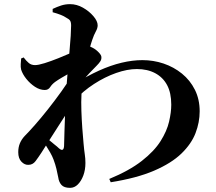

<svg xmlns="http://www.w3.org/2000/svg" viewBox="-20 -843 1040 926"><path d="M507 20Q604 -20 664 -67Q724 -114 754.5 -162.5Q785 -211 795.5 -256.5Q806 -302 806 -338Q806 -395 786 -432.5Q766 -470 728.5 -490Q691 -510 640 -510Q594 -510 540 -491Q486 -472 433.5 -438Q381 -404 342 -361L339 -438Q401 -477 457.5 -502.5Q514 -528 566.5 -540.5Q619 -553 667 -553Q720 -553 769 -536.5Q818 -520 857.5 -488Q897 -456 920 -410Q943 -364 943 -306Q943 -253 923 -201Q903 -149 855 -102.5Q807 -56 723.5 -20Q640 16 514 36ZM117 -48Q99 -47 83.5 -63Q68 -79 68 -109Q68 -133 76 -152Q84 -171 99 -187Q119 -207 148.5 -240.5Q178 -274 210.5 -315Q243 -356 275 -400.5Q307 -445 333 -488L341 -358Q321 -327 301 -296Q281 -265 261 -234Q241 -203 221 -171.5Q201 -140 180 -107Q165 -84 151.5 -66Q138 -48 117 -48ZM318 63Q289 63 276.5 49Q264 35 261 13Q257 -8 252 -29Q247 -50 238 -74Q232 -90 222 -107.5Q212 -125 200.5 -143Q189 -161 175 -177L184 -198Q193 -188 209 -174Q225 -160 241 -147.5Q257 -135 264 -128Q287 -108 289 -139Q290 -166 291 -212Q292 -258 294.5 -312Q297 -366 300 -416Q303 -459 307 -505Q311 -551 315 -593.5Q319 -636 321 -669.5Q323 -703 323 -720Q323 -736 318 -743.5Q313 -751 299 -758Q289 -765 272.5 -771.5Q256 -778 234 -784V-800Q255 -810 275 -816.5Q295 -823 318 -823Q350 -823 380 -806Q410 -789 430.5 -765Q451 -741 451 -721Q451 -707 442 -691Q433 -675 425 -651Q418 -632 409.5 -597.5Q401 -563 393 -523.5Q385 -484 379.5 -448Q374 -412 373 -389Q371 -352 372.5 -308.5Q374 -265 377 -223.5Q380 -182 383 -151Q386 -117 389 -98Q392 -79 392 -57Q392 -24 382 3Q372 30 355.5 46.5Q339 63 318 63ZM196 -409Q172 -409 148.5 -424.5Q125 -440 107 -462.5Q89 -485 82 -507Q79 -520 80 -534Q81 -548 82 -561L94 -566Q107 -549 119 -539Q131 -529 149 -529Q165 -529 195.5 -538.5Q226 -548 262 -562.5Q298 -577 330 -591Q362 -605 379 -615Q392 -621 403 -620.5Q414 -620 426 -613Q442 -605 455.5 -591Q469 -577 469 -568Q470 -557 464 -547.5Q458 -538 446 -526Q431 -511 412 -491Q393 -471 374 -449.5Q355 -428 342 -410L345 -471Q349 -479 353.5 -492Q358 -505 360 -513Q342 -505 319.5 -492.5Q297 -480 277 -468Q257 -456 246 -448Q231 -437 222 -423Q213 -409 196 -409Z"/></svg>

Font: Noto Serif SC ExtraLight ExtraBold
Style: Regular
Weight: 800
Version: Version 2.002-H1;hotconv 1.1.0;makeotfexe 2.6.0